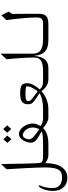

<svg xmlns="http://www.w3.org/2000/svg" viewBox="1119 -2031 1262 3540"><g transform="rotate(-90 1750.0 -261.0)"><path d="M239 350C422 350 513 187 513 -61C548 -18 627 0 662 0H700V-98H662C614 -98 545 -96 522 -135C500 -182 503 -678 494 -872L399 -771C410 -636 433 -210 433 -51C433 193 371 252 253 252C137 252 52 205 52 73C52 -22 79 -122 105 -160L90 -182C35 -136 0 -22 0 86C0 248 96 350 239 350Z M1209 -760 1140 -833 1073 -758 1143 -684ZM1020 -758 951 -830 885 -755 955 -681ZM1366 -98C1324 -98 1300 -98 1273 -106C1234 -117 1207 -137 1195 -144C1224 -191 1243 -240 1243 -290C1243 -396 1158 -543 1051 -543C942 -543 889 -391 889 -323C889 -282 907 -251 940 -223C976 -192 1034 -160 1097 -127C1054 -101 984 -98 820 -98H700V0H858C1042 0 1110 -50 1159 -98C1226 -36 1302 0 1345 0H1400V-98ZM1137 -169C1017 -250 951 -299 951 -361C951 -404 984 -472 1031 -472C1076 -472 1169 -408 1169 -290C1169 -257 1162 -208 1137 -169Z M2048 -98C2013 -98 1979 -98 1949 -107C1913 -117 1893 -135 1872 -161C1902 -194 1926 -228 1945 -260C1983 -326 1988 -357 1985 -405C1981 -473 1964 -520 1800 -520C1661 -520 1598 -486 1598 -372C1598 -322 1610 -301 1652 -267C1696 -233 1731 -210 1799 -164C1758 -128 1635 -98 1527 -98H1400V0H1505C1651 0 1761 -57 1839 -128C1861 -98 1888 -67 1921 -44C1966 -11 2014 0 2060 0H2100V-98ZM1687 -311C1660 -332 1657 -351 1657 -368C1657 -411 1678 -422 1796 -422C1886 -422 1921 -416 1928 -399C1932 -333 1877 -249 1836 -196C1743 -268 1727 -281 1687 -311Z M2100 0H2255C2382 0 2466 -47 2492 -266C2509 -28 2643 0 2800 0V-98C2596 -98 2531 -165 2531 -283L2530 -872H2520L2427 -771C2446 -603 2459 -396 2459 -272C2459 -167 2428 -98 2205 -98H2100Z M2800 0H3073C3230 0 3266 -56 3266 -195V-397C3266 -549 3263 -608 3263 -666L3306 -734L3238 -866L3149 -775C3174 -614 3198 -341 3198 -229C3198 -140 3180 -98 3092 -98H2800Z"/></g></svg>

Font: Kawkab Mono Light
Style: Bold
Weight: 400
Monospace: yes
Designer: Abdullah Arif
Foundry: Abdullah Arif
Version: Version 1.000;PS 000.500;hotconv 1.0.88;makeotf.lib2.5.64775